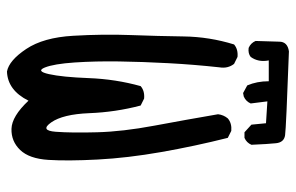

<svg xmlns="http://www.w3.org/2000/svg" viewBox="-166 -662 833 540"><g transform="rotate(90 250.0 -392.5)"><path d="M181.6 3.9Q150.4 -2 118.2 -50.3Q85.9 -98.6 81.1 -182.6Q76.2 -266.6 79.1 -343.8Q82 -420.9 83 -493.2Q84 -565.4 105.5 -634.8Q119.1 -646.5 140.6 -644.5L160.2 -634.8Q173.8 -617.2 169.9 -593.8Q162.1 -522.5 158.2 -450.2Q154.3 -377.9 153.3 -311.5Q152.3 -245.1 156.2 -186.5Q160.2 -127.9 170.4 -102.5Q180.7 -77.1 189 -114.3Q197.3 -151.4 200.2 -226.6Q203.1 -301.8 222.7 -372.1Q236.3 -383.8 257.8 -381.8L277.3 -372.1Q295.9 -301.8 298.8 -227.5Q301.8 -153.3 324.7 -120.6Q347.7 -87.9 351.1 -133.3Q354.5 -178.7 352.5 -250Q350.6 -321.3 334 -410.2Q317.4 -499 301.8 -589.8Q303.7 -605.5 313.5 -617.2Q327.1 -628.9 348.6 -627L368.2 -617.2Q391.6 -524.4 408.2 -429.7Q424.8 -335 429.2 -251Q433.6 -167 430.2 -112.8Q426.8 -58.6 402.3 -33.2Q377.9 -7.8 342.8 -8.8Q307.6 -9.8 263.7 -56.6Q234.4 2 181.6 3.9ZM242.2 -660.2 220.7 -671.9Q209 -699.2 209 -732.4H150.4Q156.2 -703.1 140.6 -681.6Q130.9 -673.8 115.2 -675.8Q101.6 -681.6 95.7 -695.3L97.7 -761.7Q97.7 -785.2 125 -789.1Q340.8 -781.2 360.8 -778.3Q380.9 -775.4 383.3 -752.9Q385.7 -730.5 387.7 -683.6Q381.8 -669.9 368.2 -664.1H352.5L331.1 -683.6L327.1 -724.6L265.6 -728.5L271.5 -681.6Q265.6 -668 252 -662.1Z"/></g></svg>

Font: JasonHandwriting1
Style: Regular
Weight: 400
Version: Version 1.48.20